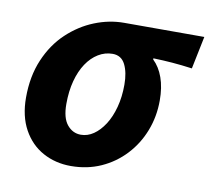

<svg xmlns="http://www.w3.org/2000/svg" viewBox="-63 -566 714 649"><g transform="rotate(10 294.0 -242.0)"><path d="M219 12Q166 12 123 -11.5Q80 -35 55 -80.5Q30 -126 30 -190Q30 -263 54.5 -320.5Q79 -378 120.5 -417Q162 -456 212 -476Q262 -496 313 -496H588L565 -384Q528 -389 496.5 -391.5Q465 -394 431 -395V-391Q453 -370 465 -336.5Q477 -303 477 -258Q477 -203 458 -154Q439 -105 404 -67.5Q369 -30 322 -9Q275 12 219 12ZM234 -98Q257 -98 277.5 -112Q298 -126 314.5 -151.5Q331 -177 340.5 -212.5Q350 -248 350 -290Q350 -332 336.5 -359Q323 -386 293 -386Q267 -386 244 -372Q221 -358 204 -332.5Q187 -307 177.5 -271.5Q168 -236 168 -192Q168 -144 187 -121Q206 -98 234 -98Z"/></g></svg>

Font: Source Sans 3
Style: Bold Italic
Weight: 700
Italic angle: -11°
Designer: Paul D. Hunt
Foundry: Adobe
Version: Version 3.052;hotconv 1.1.0;makeotfexe 2.6.0